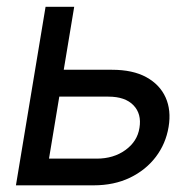

<svg xmlns="http://www.w3.org/2000/svg" viewBox="-20 -556 587 576"><path d="M158.7 -346.7H315.9Q378.4 -346.7 418.9 -324.5Q459.5 -302.2 476.8 -263.7Q494.1 -225.1 485.8 -175.3Q477.5 -125 447.5 -85.4Q417.5 -45.9 369.9 -22.9Q322.3 0 260.7 0H27.8L116.7 -535.6H202.6L127 -80.1H270Q320.8 -80.1 356.4 -106Q392.1 -131.8 398.4 -172.4Q405.3 -214.4 380.4 -240.2Q355.5 -266.1 305.2 -266.1H145Z"/></svg>

Font: Inter 20pt
Style: Italic
Weight: 400
Italic angle: -9.3988°
Version: Version 4.001;git-66647c0bb